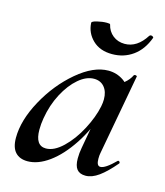

<svg xmlns="http://www.w3.org/2000/svg" viewBox="-93 -645 627 729"><g transform="rotate(15 220.5 -280.0)"><path d="M17 -62Q17 -131 60.5 -210.5Q104 -290 168.5 -344.5Q233 -399 291 -399Q324 -399 351 -380.5Q378 -362 381 -326L327 -357Q343 -359 361 -373.5Q379 -388 388 -407Q390 -409 393 -409Q396 -409 398.5 -407.5Q401 -406 400 -405L342 -89Q340 -80 340 -66Q340 -38 355 -38Q374 -38 413 -77Q414 -78 416 -78Q419 -78 421 -74.5Q423 -71 421 -69Q388 -30 361 -10.5Q334 9 309 9Q286 9 275 -4.5Q264 -18 264 -47Q264 -68 268 -89L293 -229L313 -246Q288 -168 249 -109Q210 -50 166.5 -18.5Q123 13 82 13Q51 13 34 -5.5Q17 -24 17 -62ZM299 -261Q302 -276 302 -289Q302 -319 287 -337Q272 -355 246 -355Q216 -355 185.5 -329Q155 -303 131.5 -258.5Q108 -214 99 -160Q95 -137 95 -115Q95 -52 137 -52Q169 -52 203.5 -85Q238 -118 264 -167.5Q290 -217 299 -261ZM180 -557Q179 -563 199.5 -568Q220 -573 238 -573Q251 -573 251 -570Q257 -544 276.5 -528.5Q296 -513 323 -513Q372 -513 406 -567Q409 -570 412 -570Q416 -570 419.5 -567.5Q423 -565 422 -563Q404 -514 368.5 -488.5Q333 -463 287 -463Q239 -463 210.5 -490.5Q182 -518 180 -557Z"/></g></svg>

Font: Cormorant Infant SemiBold
Style: Italic
Weight: 600
Italic angle: -10°
Designer: Christian Thalmann (Catharsis Fonts)
Foundry: Catharsis Fonts
Version: Version 4.000